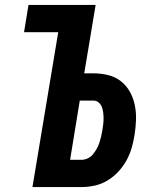

<svg xmlns="http://www.w3.org/2000/svg" viewBox="-20 -755 640 775"><path d="M111 0 215 -625H77L95 -735H366L320 -459H357Q387 -459 416 -452Q445 -445 467.5 -427.5Q490 -410 504 -385Q518 -360 524 -331Q530 -302 529 -271.5Q528 -241 523 -210Q519 -184 511.5 -158Q504 -132 490.5 -107.5Q477 -83 457.5 -62Q438 -41 414 -26.5Q390 -12 363 -6Q336 0 310 0ZM310 -110Q322 -110 334.5 -116Q347 -122 355.5 -132.5Q364 -143 370.5 -154.5Q377 -166 381 -178.5Q385 -191 388 -203Q391 -215 393 -228Q395 -240 396.5 -252.5Q398 -265 398 -277Q398 -289 396.5 -301Q395 -313 391 -323.5Q387 -334 378 -341.5Q369 -349 357 -349H302L263 -110Z"/></svg>

Font: Iosevka SS04 XBd Ex Obl
Style: Regular
Weight: 800
Width: 7
Italic angle: -9°
Monospace: yes
Designer: Belleve Invis
Foundry: Belleve Invis
Version: Version 19.0.0; ttfautohint (v1.8.4)